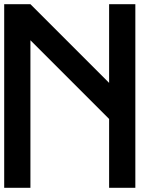

<svg xmlns="http://www.w3.org/2000/svg" viewBox="-20 -895 790 915"><path d="M500 -875H625V0H500V-328.1L125 -703.1V0H0V-875H125L500 -500Z"/></svg>

Font: CraftyPE
Style: Regular
Weight: 400
Designer: Erek Butcher
Foundry: Haunted Coop
Version: Version 0.018;April 4, 2024;FontCreator 15.0.0.2962 64-bit